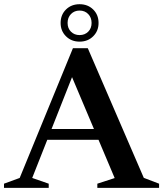

<svg xmlns="http://www.w3.org/2000/svg" viewBox="-30 -916 796 936"><path d="M171.5 -234.5V-287H509.5V-234.5ZM671 -49 745.5 -20.5V0H444.5V-20.5L529 -48L308.5 -570L333.5 -571L127 -48.5L207.5 -20.5V0H-10.5V-20.5L66 -48.5L325.5 -681H398ZM358 -895.5Q398 -895.5 424.2 -869.8Q450.5 -844 450.5 -804Q450.5 -765 424.2 -739Q398 -713 358 -713Q318 -713 291.8 -739Q265.5 -765 265.5 -804Q265.5 -844 291.8 -869.8Q318 -895.5 358 -895.5ZM358 -745Q383.5 -745 400 -761.5Q416.5 -778 416.5 -804Q416.5 -830.5 400 -847.5Q383.5 -864.5 358 -864.5Q332.5 -864.5 316 -847.5Q299.5 -830.5 299.5 -804Q299.5 -778 316 -761.5Q332.5 -745 358 -745Z"/></svg>

Font: Newsreader 24pt SemiBold
Style: Regular
Weight: 600
Designer: Hugues Gentile
Foundry: Production Type
Version: Version 1.003